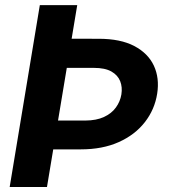

<svg xmlns="http://www.w3.org/2000/svg" viewBox="-20 -748 709 768"><path d="M139.3 -727.5H288.9L167.9 0H18.7ZM185.6 -593.1 374.7 -592.9Q462 -592.9 517.1 -563.9Q572.2 -534.9 595.4 -485.4Q618.5 -435.8 608.7 -373.3Q598.8 -309.9 559.4 -259.4Q520.1 -208.8 455.2 -179.7Q390.3 -150.5 302.5 -150.5H113.2L131.9 -265.8H321.3Q366 -266.1 396.1 -280.2Q426.3 -294.2 443.5 -317.9Q460.7 -341.6 465.5 -370Q470.2 -399.3 460.7 -423.3Q451.2 -447.4 425.6 -462Q399.9 -476.5 355.4 -476.5H166.9Z"/></svg>

Font: Adwaita Sans
Style: Italic
Weight: 400
Italic angle: -9.39999°
Designer: Rasmus Andersson
Foundry: rsms
Version: Version 4.001;git-9221beed3